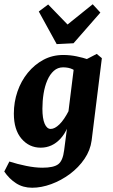

<svg xmlns="http://www.w3.org/2000/svg" viewBox="-37 -688 529 901"><path d="M114 193Q71 193 38.5 172Q6 151 -17 117L7 70Q44 82 86 90.5Q128 99 162 99Q215 99 236.5 82.5Q258 66 264 17L280 -106L281 -139L311 -380L417 -435L441 -415L393 -29Q387 17 359.5 57.5Q332 98 291 128.5Q250 159 203.5 176Q157 193 114 193ZM154 5Q100 5 64 -37Q28 -79 28 -155Q28 -209 45 -258.5Q62 -308 93.5 -346.5Q125 -385 167 -407.5Q209 -430 260 -430Q292 -430 323 -423.5Q354 -417 377 -409L341 -340Q322 -354 303.5 -363Q285 -372 259 -372Q234 -372 215.5 -355.5Q197 -339 185 -311Q173 -283 167.5 -248.5Q162 -214 162 -178Q162 -132 172.5 -107.5Q183 -83 201 -83Q220 -83 242 -104.5Q264 -126 286 -169L301 -162Q286 -80 247 -37.5Q208 5 154 5ZM434 -629 308 -485 229 -481 145 -634 189 -667 280 -573 398 -668Z"/></svg>

Font: Yrsa
Style: Italic
Weight: 400
Italic angle: -7.10001°
Designer: Anna Giedrys (Yrsa+Rasa design), David Brezina (Yrsa art-direction, Rasa art-direction, design)
Foundry: Rosetta Type Foundry
Version: Version 2.004